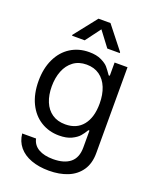

<svg xmlns="http://www.w3.org/2000/svg" viewBox="-171 -839 921 1145"><g transform="rotate(20 289.5 -266.5)"><path d="M57.6 55.7H145.5Q154.3 95.7 189.7 116.2Q225.1 136.7 282.2 136.7Q352.5 136.7 390.6 105.5Q428.7 74.2 428.7 9.8V-97.7H421.9Q407.7 -73.7 392.1 -55.7Q376.5 -37.6 345.5 -22.7Q314.5 -7.8 267.6 -7.8Q202.6 -7.8 151.4 -39.6Q100.1 -71.3 71 -131.1Q42 -190.9 42 -272.5Q42 -352.5 70.8 -412.6Q99.6 -472.7 150.9 -504.9Q202.1 -537.1 268.6 -537.1Q314.9 -537.1 345.9 -522Q377 -506.8 390.4 -491Q403.8 -475.1 423.8 -446.3H430.7V-530.3H512.7V14.6Q512.7 80.6 482.7 124.3Q452.6 168 400.9 189Q349.1 210 282.2 210Q218.3 210 169.2 191.9Q120.1 173.8 91.3 139.2Q62.5 104.5 57.6 55.7ZM430.7 -269.5Q430.7 -326.7 413.1 -370.1Q395.5 -413.6 361.6 -437.7Q327.6 -461.9 279.3 -461.9Q230 -461.9 195.8 -436.5Q161.6 -411.1 144.3 -367.4Q127 -323.7 127 -269.5Q127 -213.9 144.3 -171.9Q161.6 -129.9 195.8 -106.4Q230 -83 279.3 -83Q351.6 -83 391.1 -132.1Q430.7 -181.2 430.7 -269.5ZM289.1 -689.5 217.8 -593.8H137.7V-599.6L251 -743.2H327.1L440.4 -599.6V-593.8H361.3Z"/></g></svg>

Font: Pretendard GOV
Style: Regular
Weight: 400
Designer: Base glyphs from Inter by Rasmus Andersson; Hangeul glyphs from Noto Sans CJK(Source Han Sans) by Jang Soo-young and Kan
Foundry: Kil Hyung-jin
Version: Version 1.309